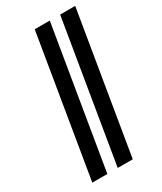

<svg xmlns="http://www.w3.org/2000/svg" viewBox="-185 -795 729 864"><g transform="rotate(-30 179.5 -363.5)"><path d="M227.3 -727.3H149.1L28.4 0H106.5ZM359.4 -727.3H281.2L160.5 0H238.6Z"/></g></svg>

Font: TID UI
Style: Italic
Weight: 400
Italic angle: -9.39999°
Designer: The TID Project Authors
Foundry: Bakken & Bæck
Version: Version 1.001;hotconv 1.0.109;makeotfexe 2.5.65596